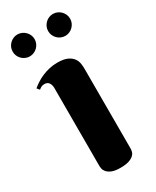

<svg xmlns="http://www.w3.org/2000/svg" viewBox="-191 -745 654 805"><g transform="rotate(-30 135.5 -342.5)"><path d="M216.8 -41Q216.8 -34.7 214.6 -26.1Q212.4 -17.6 204.3 -10Q196.3 -2.4 181.2 2.7Q166 7.8 140.1 7.8Q114.3 7.8 99.6 1.7Q85 -4.4 77.6 -12.7Q70.3 -21 68.6 -29.8Q66.9 -38.6 66.9 -43.9V-420.9Q66.9 -435.1 60.3 -445.6Q53.7 -456.1 38.1 -456.1Q29.8 -456.1 23.9 -453.1Q18.1 -450.2 11.2 -444.8L1 -457Q12.2 -466.3 26.1 -475.3Q40 -484.4 56.2 -491.2Q72.3 -498 90.8 -502.4Q109.4 -506.8 129.9 -506.8Q161.6 -506.8 179.2 -498.3Q196.8 -489.7 205.1 -477.3Q213.4 -464.8 215.1 -450.7Q216.8 -436.5 216.8 -425.8ZM-8.3 -640.1Q-8.3 -650.9 -4.2 -660.4Q0 -669.9 7.3 -677.2Q14.6 -684.6 24.2 -688.7Q33.7 -692.9 44.4 -692.9Q55.2 -692.9 64.9 -688.7Q74.7 -684.6 82 -677.2Q89.4 -669.9 93.5 -660.4Q97.7 -650.9 97.7 -640.1Q97.7 -628.9 93.5 -619.4Q89.4 -609.9 82 -602.5Q74.7 -595.2 64.9 -591.1Q55.2 -586.9 44.4 -586.9Q33.7 -586.9 24.2 -591.1Q14.6 -595.2 7.3 -602.5Q0 -609.9 -4.2 -619.4Q-8.3 -628.9 -8.3 -640.1ZM163.6 -640.1Q163.6 -650.9 167.7 -660.4Q171.9 -669.9 179.2 -677.2Q186.5 -684.6 196 -688.7Q205.6 -692.9 216.8 -692.9Q227.5 -692.9 237.1 -688.7Q246.6 -684.6 253.9 -677.2Q261.2 -669.9 265.4 -660.4Q269.5 -650.9 269.5 -640.1Q269.5 -628.9 265.4 -619.4Q261.2 -609.9 253.9 -602.5Q246.6 -595.2 237.1 -591.1Q227.5 -586.9 216.8 -586.9Q205.6 -586.9 196 -591.1Q186.5 -595.2 179.2 -602.5Q171.9 -609.9 167.7 -619.4Q163.6 -628.9 163.6 -640.1Z"/></g></svg>

Font: Berkshire Swash
Style: Regular
Weight: 700
Designer: Astigmatic (AOETI)
Foundry: Astigmatic (AOETI)
Version: Version 1.000